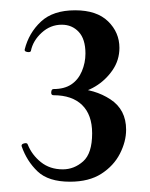

<svg xmlns="http://www.w3.org/2000/svg" viewBox="-20 -749 291 373"><path d="M123 -567V-577Q164 -576 194.5 -556Q225 -536 225 -497Q225 -474 213 -450.5Q201 -427 177 -411.5Q153 -396 116 -396Q74 -396 53 -416Q32 -436 22 -465Q21 -469 27 -470.5Q33 -472 34 -468Q42 -448 59.5 -434Q77 -420 102 -420Q124 -420 141.5 -435.5Q159 -451 159 -490Q159 -526 139.5 -545Q120 -564 84 -564Q79 -564 79.5 -570Q80 -576 84 -576Q105 -576 118.5 -585Q132 -594 139 -610.5Q146 -627 146 -645Q146 -673 133 -687Q120 -701 100 -701Q78 -701 61 -685.5Q44 -670 40 -650Q39 -647 33 -648Q27 -649 28 -653Q36 -685 59.5 -707Q83 -729 126 -729Q168 -729 190 -707.5Q212 -686 212 -656Q212 -632 198.5 -612.5Q185 -593 165 -581Q145 -569 123 -567Z"/></svg>

Font: Cormorant Garamond Light SemiBold
Style: Regular
Weight: 600
Version: Version 4.001